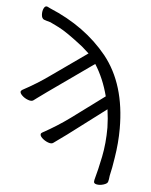

<svg xmlns="http://www.w3.org/2000/svg" viewBox="-60 -772 795 1010"><g transform="rotate(5 337.5 -267.5)"><path d="M511 -212Q346 -87 311 -61Q273 -33 262.5 -26Q252 -19 242.5 -11.5Q233 -4 214.5 -11Q196 -18 182.5 -31Q169 -44 173 -54Q174 -57 181 -61Q256 -102 323 -151Q381 -193 496 -279Q472 -372 426 -444Q221 -299 187 -275Q148 -247 138 -239.5Q128 -232 118.5 -225Q109 -218 90 -225Q71 -232 58 -245Q45 -258 48 -267Q49 -270 56 -275Q131 -315 199 -364Q255 -404 386 -496Q352 -526 349 -529Q261 -598 218 -619.5Q175 -641 172 -642Q149 -648 139 -652H138Q125 -658 124 -678Q123 -698 130.5 -712.5Q138 -727 150 -722L164 -715Q354 -636 469 -494Q584 -350 584 -116Q584 -40 571 39Q563 93 553 135Q551 156 548 166Q546 177 525.5 183.5Q505 190 488 186.5Q471 183 474 170L475 163Q490 110 504.5 38.5Q519 -33 519 -116Q518 -163 511 -212Z"/></g></svg>

Font: LXGW WenKai
Style: Regular
Weight: 400
Designer: LXGW / Fontworks Inc.
Foundry: LXGW / Fontworks Inc.
Version: Version 1.520; June 14, 2025